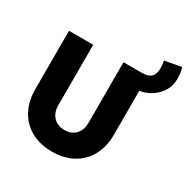

<svg xmlns="http://www.w3.org/2000/svg" viewBox="-195 -1054 1208 1234"><g transform="rotate(30 409.0 -437.0)"><path d="M352.5 7.8Q263.7 7.8 198 -28.6Q132.3 -64.9 96.4 -131.1Q60.5 -197.3 60.5 -286.1V-719.7H240.2V-269.5Q240.2 -232.9 254.6 -206.8Q269 -180.7 294.4 -166.5Q319.8 -152.3 352.5 -152.3Q403.8 -152.3 434.3 -184.3Q464.8 -216.3 464.8 -269.5V-719.7H644.5V-286.1Q644.5 -197.3 608.9 -131.1Q573.2 -64.9 507.6 -28.6Q441.9 7.8 352.5 7.8ZM598.6 -609.4 596.7 -719.7Q649.4 -719.7 669.9 -740.7Q690.4 -761.7 690.4 -807.6Q690.4 -819.3 689 -832Q687.5 -844.7 684.6 -859.4L806.6 -881.8Q814 -862.3 816.2 -838.6Q818.4 -814.9 818.4 -801.8Q818.4 -741.7 786.1 -697Q753.9 -652.3 703.4 -628.9Q652.8 -605.5 598.6 -609.4Z"/></g></svg>

Font: Reddit Sans Black
Style: Regular
Weight: 900
Version: Version 1.014